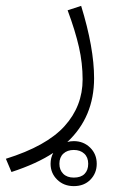

<svg xmlns="http://www.w3.org/2000/svg" viewBox="-46 -340 406 653"><path d="M283 217Q283 249 261.5 271Q240 293 205 293Q171 293 148.5 271Q126 249 126 217Q126 197 135 180Q79 217 -7 245L-26 200Q112 157 173.5 89Q235 21 235 -70Q235 -125 222.5 -180Q210 -235 184 -305L230 -320Q274 -177 274 -74Q274 58 183 143Q193 140 205 140Q238 140 260.5 162Q283 184 283 217ZM254 217Q254 195 240.5 182.5Q227 170 205 170Q183 170 169.5 182.5Q156 195 156 217Q156 238 169 251Q182 264 205 264Q229 264 241.5 251.5Q254 239 254 217Z"/></svg>

Font: FiraGO ExtraLight
Style: Regular
Weight: 200
Designer: bBox Type
Foundry: bBox Type GmbH
Version: Version 1.001